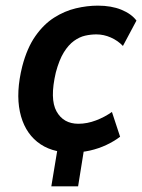

<svg xmlns="http://www.w3.org/2000/svg" viewBox="-20 -531 504 681"><path d="M162 130 192 -51H286L257 130ZM233 10Q159 10 112 -28Q65 -66 50.5 -135Q36 -204 59 -296Q76 -361 105.5 -403Q135 -445 172 -468.5Q209 -492 249 -501.5Q289 -511 327 -511Q375 -511 410.5 -496.5Q446 -482 464 -458L416 -368Q398 -387 373 -398Q348 -409 322 -409Q302 -409 282 -404.5Q262 -400 242.5 -386Q223 -372 206.5 -345.5Q190 -319 178 -274Q156 -180 180.5 -136Q205 -92 258 -92Q289 -92 320.5 -104Q352 -116 377 -134L406 -46Q385 -30 357.5 -17Q330 -4 299 3Q268 10 233 10Z"/></svg>

Font: Nunito Sans 7pt Condensed
Style: Bold Italic
Weight: 700
Width: 3
Italic angle: -9°
Designer: Vernon Adams
Foundry: Vernon Adams
Version: Version 3.101;gftools[0.9.27]